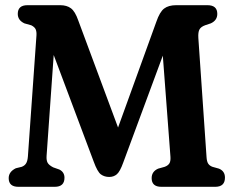

<svg xmlns="http://www.w3.org/2000/svg" viewBox="-20 -720 897 740"><path d="M228.5 -35Q228.5 0 191 0H51Q13.5 0 13.5 -33.5Q13.5 -58 41 -71.5L63.5 -77Q74.5 -81 80.2 -89.8Q86 -98.5 87.5 -116.5L120.5 -583Q121.5 -598 117.5 -607Q113.5 -616 100.5 -622.5L74 -630Q48.5 -642 48.5 -666.5Q48.5 -700 86 -700H212Q237.5 -700 253.5 -688Q269.5 -676 281.5 -641.5L435 -228.5L582.5 -636Q595.5 -674 612.5 -687Q629.5 -700 659 -700H779.5Q817.5 -700 817.5 -666.5Q817.5 -641.5 792.5 -630L771.5 -623Q754.5 -617 748.8 -606.5Q743 -596 744.5 -573L776 -115Q777 -97.5 782.5 -89.2Q788 -81 799 -77L824 -70Q847 -60.5 847 -35.5Q847 0 809.5 0H602Q564.5 0 564.5 -33.5Q564.5 -59 589.5 -70L614.5 -77Q627 -81.5 632.5 -89.8Q638 -98 637 -115L607.5 -505.5L455 -93.5Q442.5 -58.5 430.2 -48.2Q418 -38 401 -38Q382.5 -38 369 -47.8Q355.5 -57.5 341 -97.5L187 -508L159.5 -118.5Q158.5 -102 163.5 -92.8Q168.5 -83.5 185 -75L209 -66.5Q228.5 -56.5 228.5 -35Z"/></svg>

Font: Fraunces 144pt S100 SemiBold
Style: Regular
Weight: 600
Version: Version 1.000; ttfautohint (v1.8.3)